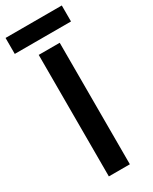

<svg xmlns="http://www.w3.org/2000/svg" viewBox="-264 -907 763 958"><g transform="rotate(-30 118.0 -428.0)"><path d="M57 0V-700H178V0ZM-44 -764V-856H280V-764Z"/></g></svg>

Font: Space Grotesk Frontify SemiBold
Style: Regular
Weight: 600
Designer: Florian Karsten
Version: Version 2.000